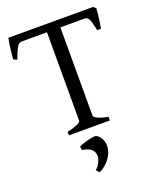

<svg xmlns="http://www.w3.org/2000/svg" viewBox="-157 -709 864 1051"><g transform="rotate(-20 275.5 -183.5)"><path d="M149.9 0V-21Q172.4 -25.4 187.7 -30.3Q203.1 -35.2 212.4 -39.8Q221.7 -44.4 225.8 -48.6Q230 -52.7 230 -56.2V-571.3H84Q76.7 -571.3 70.6 -568.6Q64.5 -565.9 58.3 -557.1Q52.2 -548.3 44.4 -531.2Q36.6 -514.2 25.9 -485.8L4.9 -495.1Q7.3 -523.9 11.5 -556.6Q15.6 -589.4 21 -615.2H514.2L528.8 -603Q527.8 -578.1 523.9 -548.6Q520 -519 514.2 -488.3H492.2Q487.3 -510.7 483.6 -526.6Q480 -542.5 475.1 -552.5Q470.2 -562.5 463.6 -566.9Q457 -571.3 446.8 -571.3H308.1V-56.2Q308.1 -49.8 325.7 -40Q343.3 -30.3 388.2 -21V0ZM325.7 140.6Q323.2 154.3 316.7 169.4Q310.1 184.6 299.6 198.7Q289.1 212.9 273.9 225.6Q258.8 238.3 239.3 247.6L222.2 229.5Q228.5 225.6 235.1 217.5Q241.7 209.5 246.8 200Q252 190.4 255.4 180.4Q258.8 170.4 259.3 162.1Q259.8 151.4 256.3 141.1Q252.9 130.9 244.6 122.3Q236.3 113.8 222.9 108.2Q209.5 102.5 190.4 101.1L186 80.1Q190.4 76.2 204.1 71Q217.8 65.9 233.9 61.5Q250 57.1 265.1 54.7Q280.3 52.2 288.1 53.7Q300.3 59.6 308.6 70.3Q316.9 81.1 321.3 93.3Q325.7 105.5 326.7 117.9Q327.6 130.4 325.7 140.6Z"/></g></svg>

Font: Gentium Plus Phon
Style: Regular
Weight: 400
Designer: J. Victor Gaultney, Annie Olsen, Iska Routamaa, Becca Hirsbrunner
Foundry: SIL International
Version: Version 5.000